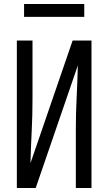

<svg xmlns="http://www.w3.org/2000/svg" viewBox="-20 -937 540 957"><path d="M64 0V-735H142V-441Q142 -362 138 -283Q134 -204 132 -124L342 -735H436V0H358V-294Q358 -373 362 -452Q366 -531 368 -611L158 0ZM400 -853H100V-917H400Z"/></svg>

Font: Iosevka
Style: Regular
Weight: 400
Monospace: yes
Designer: Belleve Invis
Foundry: Belleve Invis
Version: Version 33.2.3; ttfautohint (v1.8.4)